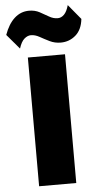

<svg xmlns="http://www.w3.org/2000/svg" viewBox="-93 -1002 539 1040"><g transform="rotate(-5 176.5 -482.0)"><path d="M76.5 0V-700H278.5V0ZM38.5 -752 -29.5 -832Q-8.5 -890.5 25.5 -921.2Q59.5 -952 104.5 -952Q136.5 -952 161.8 -938.5Q187 -925 209.8 -911.5Q232.5 -898 256.5 -898Q276 -898 291.5 -913.8Q307 -929.5 316.5 -964L383.5 -883Q377 -824.5 342.5 -794.8Q308 -765 261.5 -765Q229 -765 201.5 -778.5Q174 -792 150 -805.5Q126 -819 103.5 -819Q85 -819 67.5 -804Q50 -789 38.5 -752Z"/></g></svg>

Font: Geologica Thin Roman Black
Style: Regular
Weight: 900
Version: Version 1.010;gftools[0.9.28]